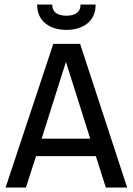

<svg xmlns="http://www.w3.org/2000/svg" viewBox="-20 -833 590 853"><path d="M544.9 0H450.2L405.8 -139.2H140.1L95.2 0H4.9L216.8 -638.2H335.9ZM380.9 -216.8 272.9 -558.1 165 -216.8ZM404.8 -813Q404.8 -783.2 394.3 -762Q383.8 -740.7 366 -727.1Q348.1 -713.4 324.5 -706.8Q300.8 -700.2 274.9 -700.2Q249 -700.2 225.6 -706.8Q202.1 -713.4 184.1 -727.1Q166 -740.7 155.5 -762Q145 -783.2 145 -813H211.9Q211.9 -788.1 228.3 -775.6Q244.6 -763.2 274.9 -763.2Q305.2 -763.2 321.5 -775.6Q337.9 -788.1 337.9 -813ZM0 -638.2Z"/></svg>

Font: Code New Roman
Style: Regular
Weight: 400
Monospace: yes
Designer: Sam Radian
Foundry: Code New Roman
Version: Version 2.00 November 29, 2014